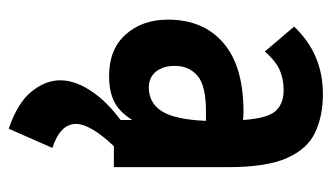

<svg xmlns="http://www.w3.org/2000/svg" viewBox="-180 -339 760 440"><g transform="rotate(90 200.0 -119.0)"><path d="M154 11Q93 11 59 -27Q25 -65 25 -124Q25 -205 78.5 -251Q132 -297 236 -297Q244 -297 255 -296Q251 -353 234 -371Q217 -389 187 -389Q161 -389 140.5 -380Q120 -371 98 -346L41 -413Q103 -479 196 -479Q245 -479 283 -461.5Q321 -444 342 -397Q363 -350 363 -263V0H255V-42Q236 -12 212.5 -0.5Q189 11 154 11ZM131 -140Q131 -112 144.5 -96Q158 -80 180 -80Q216 -80 235 -110Q254 -140 257 -211Q251 -211 245 -211Q239 -211 235 -211Q176 -211 153.5 -191.5Q131 -172 131 -140ZM319 141 275 241Q216 221 190 189Q164 157 164 123Q164 86 193.5 45Q223 4 278 -31L315 0Q264 54 264 87Q264 123 319 141Z"/></g></svg>

Font: Inconsolata Condensed ExtraBold
Style: Regular
Weight: 800
Width: 3
Monospace: yes
Designer: Raph Levien, Cyreal, Brenton Simpson
Foundry: Raph Levien, Cyreal, Google
Version: Version 3.001; ttfautohint (v1.8.2.53-6de2)